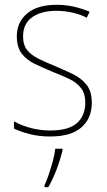

<svg xmlns="http://www.w3.org/2000/svg" viewBox="-20 -558 444 799"><path d="M362 -130Q362 -66 319 -28Q276 10 189 10Q141 10 101.5 -0.5Q62 -11 38 -23V-53Q71 -35 109.5 -25Q148 -15 189 -15Q266 -15 300.5 -46Q335 -77 335 -131Q335 -168 317.5 -191Q300 -214 269 -229Q238 -244 199 -259Q158 -276 124 -292.5Q90 -309 70 -335.5Q50 -362 50 -407Q50 -466 93 -502Q136 -538 215 -538Q255 -538 290.5 -529.5Q326 -521 353 -509L341 -484Q318 -497 283.5 -505Q249 -513 215 -513Q151 -513 113.5 -486Q76 -459 76 -407Q76 -370 93.5 -349Q111 -328 140.5 -313.5Q170 -299 207 -284Q247 -267 282.5 -250Q318 -233 340 -205.5Q362 -178 362 -130ZM240 68Q231 106 216 146Q201 186 181 221H165V214Q173 197 182.5 169Q192 141 200 111.5Q208 82 210 61H240Z"/></svg>

Font: Noto Sans Khmer UI SemiCondensed Thin
Style: Regular
Weight: 100
Width: 4
Designer: Danh Hong and the Monotype Design Team
Foundry: Monotype Imaging Inc.
Version: Version 2.002; ttfautohint (v1.8.4.7-5d5b)